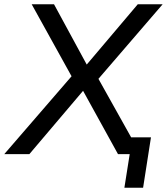

<svg xmlns="http://www.w3.org/2000/svg" viewBox="-47 -725 785 903"><path d="M538 158 563 0H516L528 -79H663L626 158ZM-27 0 304 -383 303 -342 102 -705H207L366 -412H353L601 -705H718L402 -338L401 -381L614 0H508L337 -310H354L91 0Z"/></svg>

Font: Nunito Sans 10pt Medium
Style: Italic
Weight: 500
Italic angle: -9°
Designer: Vernon Adams
Foundry: Vernon Adams
Version: Version 3.101;gftools[0.9.27]